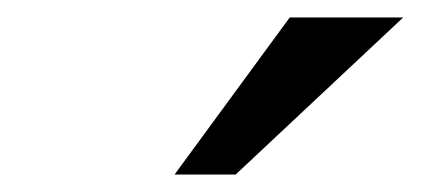

<svg xmlns="http://www.w3.org/2000/svg" viewBox="-20 -800 482 220"><path d="M250 -600H180L312 -780H442Z"/></svg>

Font: Perun
Style: Bold Italic
Weight: 700
Italic angle: -12°
Foundry: Copyright (c) Stefan Peev, Context Ltd, 2016
Version: Version 1.027